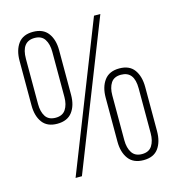

<svg xmlns="http://www.w3.org/2000/svg" viewBox="-105 -793 816 886"><g transform="rotate(-15 302.5 -350.0)"><path d="M38.1 -376V-588.9Q38.1 -639.6 61 -670.9Q84 -702.1 131.8 -702.1Q180.2 -702.1 203.6 -670.9Q227.1 -639.6 227.1 -588.9V-376Q227.1 -325.2 203.6 -294.2Q180.2 -263.2 131.8 -263.2Q84 -263.2 61 -294.2Q38.1 -325.2 38.1 -376ZM68.8 -374Q68.8 -337.4 83.5 -314.7Q98.1 -292 131.8 -292Q164.6 -292 179.7 -314.9Q194.8 -337.9 194.8 -374V-589.8Q194.8 -627 179.9 -649.9Q165 -672.9 131.8 -672.9Q68.8 -672.9 68.8 -589.8ZM147.9 0 423.8 -701.2H454.1L178.2 0ZM377.9 -111.8V-321.8Q377.9 -372.6 401.4 -404.3Q424.8 -436 473.1 -436Q521.5 -436 544.2 -404.5Q566.9 -373 566.9 -321.8V-111.8Q566.9 -60.5 544.2 -29.3Q521.5 2 473.1 2Q424.8 2 401.4 -29.5Q377.9 -61 377.9 -111.8ZM410.2 -109.9Q410.2 -73.2 425.3 -50Q440.4 -26.9 473.1 -26.9Q506.3 -26.9 521.2 -50Q536.1 -73.2 536.1 -109.9V-324.2Q536.1 -405.8 473.1 -405.8Q439.9 -405.8 425 -383.3Q410.2 -360.8 410.2 -324.2Z"/></g></svg>

Font: Bebas Neue Book
Style: Regular
Weight: 400
Designer: Ryoichi Tsunekawa
Foundry: Ryoichi Tsunekawa
Version: Version 001.003